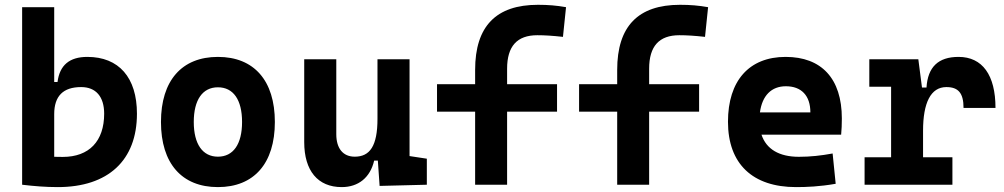

<svg xmlns="http://www.w3.org/2000/svg" viewBox="-20 -762 4142 792"><path d="M218.3 9.8C426.3 9.8 544.9 -100.6 544.9 -293C544.9 -442.4 470.2 -527.3 340.3 -527.3C266.6 -527.3 226.1 -493.2 217.3 -423.8H203.6V-732.4H71.3V0C121.1 5.9 168.5 9.8 218.3 9.8ZM203.6 -291C203.6 -366.2 240.7 -402.8 314.9 -402.8C375.5 -402.8 409.7 -363.3 409.7 -293C409.7 -179.7 347.7 -114.7 238.8 -114.7C227.1 -114.7 215.3 -114.7 203.6 -115.2Z M878.9 9.8C1027.8 9.8 1113.8 -87.9 1113.8 -258.8C1113.8 -429.7 1027.8 -527.3 878.9 -527.3C730 -527.3 644 -429.7 644 -258.8C644 -87.9 730 9.8 878.9 9.8ZM878.9 -115.7C815.9 -115.7 779.3 -167.5 779.3 -258.8C779.3 -350.6 815.9 -401.9 878.9 -401.9C942.4 -401.9 978.5 -350.6 978.5 -258.8C978.5 -167.5 942.4 -115.7 878.9 -115.7Z M1389.6 9.8C1458 9.8 1507.3 -29.3 1523.4 -99.6H1538.6L1545.9 4.9L1740.7 0V-107.4L1669.4 -118.2V-517.6H1537.1V-272C1537.1 -159.2 1505.4 -115.7 1443.4 -115.7C1395.5 -115.7 1367.2 -148.9 1367.2 -208.5V-517.6H1234.9V-175.8C1234.9 -57.6 1291 9.8 1389.6 9.8Z M1939.9 0H2071.8V-301.3H2277.8V-414.6H2071.8V-478.5C2071.8 -571.3 2112.8 -616.7 2196.3 -616.7C2227.1 -616.7 2258.8 -614.7 2302.2 -609.9L2314.9 -732.4C2275.9 -739.3 2241.2 -742.2 2199.2 -742.2C2025.9 -742.2 1939.9 -653.3 1939.9 -473.6V-414.6H1782.7V-301.3H1939.9Z M2525.9 0H2657.7V-301.3H2863.8V-414.6H2657.7V-478.5C2657.7 -571.3 2698.7 -616.7 2782.2 -616.7C2813 -616.7 2844.7 -614.7 2888.2 -609.9L2900.9 -732.4C2861.8 -739.3 2827.1 -742.2 2785.2 -742.2C2611.8 -742.2 2525.9 -653.3 2525.9 -473.6V-414.6H2368.7V-301.3H2525.9Z M3263.7 9.8C3305.7 9.8 3360.8 7.8 3427.2 -3.9L3414.6 -128.9C3367.2 -120.1 3322.3 -115.2 3275.4 -115.2C3194.3 -115.2 3141.1 -146.5 3121.1 -206.5H3449.7C3451.7 -227.5 3452.6 -249 3452.6 -273.4C3452.6 -438.5 3368.2 -527.3 3220.7 -527.3C3069.8 -527.3 2982.9 -428.7 2982.9 -259.8C2982.9 -85.9 3084.5 9.8 3263.7 9.8ZM3114.7 -298.3C3124 -367.7 3162.1 -406.2 3221.7 -406.2C3285.2 -406.2 3322.8 -368.2 3322.8 -298.3Z M3787.6 -222.7C3787.6 -337.9 3819.3 -402.8 3883.8 -402.8C3933.1 -402.8 3954.6 -377.9 3954.6 -316.9H4086.4C4086.4 -452.6 4032.2 -527.3 3934.1 -527.3C3850.6 -527.3 3807.1 -485.8 3801.8 -400.9H3783.2L3768.1 -517.6H3565.9V-404.3H3655.8V-113.3H3546.4V0H3908.7V-113.3H3787.6Z"/></svg>

Font: CaskaydiaCove Nerd Font
Style: Bold
Weight: 700
Designer: Aaron Bell
Foundry: Saja Typeworks
Version: Version 2111.1;Nerd Fonts 2.3.0